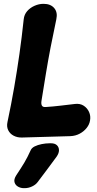

<svg xmlns="http://www.w3.org/2000/svg" viewBox="-20 -702 505 1001"><path d="M94.2 15Q70.8 15.6 51.5 5.7Q32.2 -4.2 22.9 -23Q13.6 -41.8 19 -65.8Q39 -160.2 54 -247.1Q69 -334 81.3 -420.4Q93.6 -506.8 103.6 -601.2Q106.2 -626.2 121.6 -643.9Q137 -661.6 160 -671.8Q183 -682 207 -682Q244 -682 262.8 -659.7Q281.6 -637.4 273.6 -601.2Q257 -523.4 243.7 -454.6Q230.4 -385.8 219.4 -318.5Q208.4 -251.2 196.4 -177Q193.6 -160.4 198.5 -151.4Q203.4 -142.4 220 -144.2Q255.6 -146.4 295 -151.1Q334.4 -155.8 370.6 -160Q397.6 -163.2 416.5 -150.8Q435.4 -138.4 444.5 -117.7Q453.6 -97 449.4 -74Q446.2 -53.2 431.8 -35Q417.4 -16.8 395.6 -5.1Q373.8 6.6 347.4 7.8ZM175.4 248.4Q165.6 261.4 146.9 270.2Q128.2 279 108 279H104Q88 279 74 271.1Q60 263.2 55.7 248.1Q51.4 233 64.8 211.8Q90.8 172.8 106.9 145.8Q123 118.8 139.8 81.6Q145.2 69 160.9 61.2Q176.6 53.4 197.7 49.2Q218.8 45 238.8 45H245.8Q266.2 45 276.8 55.2Q287.4 65.4 287.5 81.1Q287.6 96.8 275.4 114.4Q247 153 225.4 182Q203.8 211 175.4 248.4Z"/></svg>

Font: Winky Sans
Style: Italic
Weight: 400
Italic angle: -8.97852°
Designer: Simon Atzbach
Foundry: typofactur
Version: Version 1.205